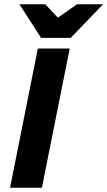

<svg xmlns="http://www.w3.org/2000/svg" viewBox="-20 -878 502 898"><path d="M27 0 157 -651H306L176 0ZM172 -701 71 -858H192L249 -797H253L340 -858H462L311 -701Z"/></svg>

Font: Source Sans 3 ExtraBold
Style: Italic
Weight: 800
Italic angle: -11°
Version: Version 3.052;hotconv 1.1.0;makeotfexe 2.6.0